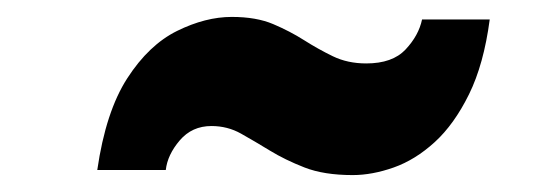

<svg xmlns="http://www.w3.org/2000/svg" viewBox="-20 -474 640 227"><path d="M95 -273Q105 -342 130.5 -381.5Q156 -421 189.5 -437.5Q223 -454 254 -454Q283 -454 303 -445.5Q323 -437 339.5 -426.5Q356 -416 373.5 -407.5Q391 -399 413 -399Q444 -399 459.5 -415.5Q475 -432 479 -451H559Q552 -398 534.5 -362.5Q517 -327 494 -306Q471 -285 445.5 -276Q420 -267 397 -267Q363 -267 340 -276Q317 -285 299 -296Q281 -307 265 -316Q249 -325 230 -325Q207 -325 192.5 -308Q178 -291 176 -273Z"/></svg>

Font: Mona Sans ExtraLight Black
Style: Italic
Weight: 900
Italic angle: -11.6951°
Version: Version 2.000